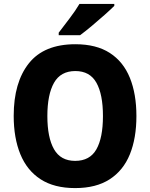

<svg xmlns="http://www.w3.org/2000/svg" viewBox="-20 -951 768 981"><path d="M677 -358Q677 -245 643.5 -162.5Q610 -80 540.5 -35Q471 10 364 10Q257 10 187.5 -35Q118 -80 84 -163Q50 -246 50 -359Q50 -530 127.5 -627.5Q205 -725 365 -725Q472 -725 541 -680.5Q610 -636 643.5 -553.5Q677 -471 677 -358ZM222 -358Q222 -248 256 -188.5Q290 -129 364 -129Q439 -129 472.5 -188Q506 -247 506 -358Q506 -469 472.5 -528.5Q439 -588 365 -588Q290 -588 256 -528Q222 -468 222 -358ZM564 -921Q546 -903 514.5 -875Q483 -847 449 -818.5Q415 -790 389 -771H280V-784Q305 -817 335.5 -857Q366 -897 386 -931H564Z"/></svg>

Font: Noto Sans Kannada SemiCondensed ExtraBold
Style: Regular
Weight: 800
Width: 4
Designer: Jelle Bosma - Monotype Design Team
Foundry: Monotype Imaging Inc.
Version: Version 2.005; ttfautohint (v1.8.4.7-5d5b)